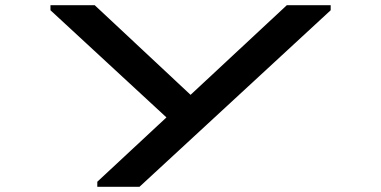

<svg xmlns="http://www.w3.org/2000/svg" viewBox="-20 -720 1469 740"><path d="M345 -700H174.5V-680.5L621.5 -267.5L355 -19.5V0H517.5L1254.5 -680.5V-700H1085.5L714.5 -354.5Z"/></svg>

Font: Melete Medium
Style: Regular
Weight: 500
Width: 6
Designer: Sora Sagano
Foundry: DOT COLON
Version: Version 0.200;FEAKit 1.0